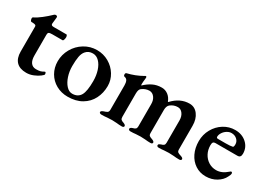

<svg xmlns="http://www.w3.org/2000/svg" viewBox="-19 -1013 2099 1535"><g transform="rotate(30 1030.5 -245.5)"><path d="M87 -111V-342Q87 -351 80 -354.5Q73 -358 55 -359H44Q38 -359 34 -368Q30 -377 30 -387Q30 -394 36 -397Q66 -411 101.5 -439Q137 -467 163 -492Q165 -494 171 -499.5Q177 -505 185 -505Q202 -505 200 -488L194 -433V-429Q194 -420 200 -416.5Q206 -413 219 -413H336Q339 -413 342 -406Q345 -399 345 -392Q345 -379 341 -368Q337 -357 333 -357H238Q214 -357 206 -352Q198 -347 198 -331V-139Q198 -95 215 -72.5Q232 -50 263 -50Q289 -50 303 -54Q317 -58 332 -67Q334 -69 338 -69Q342 -69 344.5 -63.5Q347 -58 347 -50Q347 -44 326 -28Q305 -12 273.5 1Q242 14 209 14Q149 14 118 -18Q87 -50 87 -111Z M382 -193Q382 -254 412.5 -308Q443 -362 496 -394.5Q549 -427 612 -427Q671 -427 720.5 -398.5Q770 -370 799 -322.5Q828 -275 828 -220Q828 -156 801 -102.5Q774 -49 720.5 -17.5Q667 14 591 14Q533 14 485 -12.5Q437 -39 409.5 -86.5Q382 -134 382 -193ZM687 -66Q708 -104 708 -196Q708 -248 694 -291.5Q680 -335 654.5 -361Q629 -387 596 -387Q556 -387 533 -360Q515 -340 508.5 -305Q502 -270 502 -217Q502 -168 516.5 -124Q531 -80 556 -52.5Q581 -25 611 -25Q664 -25 687 -66Z M878 -10Q878 -21 901 -29Q922 -35 931.5 -42Q941 -49 941 -67V-291Q941 -317 933.5 -333Q926 -349 907 -352Q897 -354 897 -369Q897 -381 906 -384Q978 -401 1040 -436Q1048 -442 1052 -442Q1056 -442 1058 -439Q1060 -436 1060 -432L1058 -410Q1057 -403 1056 -393Q1055 -383 1055 -371Q1055 -361 1057 -359H1059Q1091 -390 1127.5 -408Q1164 -426 1210 -426Q1242 -426 1268 -406.5Q1294 -387 1307 -352H1311Q1380 -426 1466 -426Q1514 -426 1544 -386Q1574 -346 1574 -284V-66Q1574 -48 1583 -41.5Q1592 -35 1613 -29Q1635 -22 1635 -10Q1635 -4 1629.5 -0.5Q1624 3 1616 3Q1587 3 1564 0Q1536 -2 1519 -2Q1502 -2 1476 0Q1455 3 1427 3Q1419 3 1414 -0.5Q1409 -4 1409 -10Q1409 -18 1414 -21.5Q1419 -25 1430 -29Q1446 -33 1454 -40Q1462 -47 1462 -63V-269Q1462 -306 1444 -330.5Q1426 -355 1399 -355Q1361 -355 1331 -331Q1312 -315 1312 -279V-66Q1312 -48 1320.5 -41.5Q1329 -35 1348 -29Q1369 -21 1369 -10Q1369 -4 1364 -0.5Q1359 3 1351 3Q1324 3 1301 0Q1275 -2 1258 -2Q1241 -2 1215 0Q1193 3 1165 3Q1158 3 1152.5 -0.5Q1147 -4 1147 -10Q1147 -17 1152 -21Q1157 -25 1168 -29Q1185 -33 1193 -40Q1201 -47 1201 -63V-269Q1201 -306 1183 -330Q1165 -354 1138 -355Q1101 -355 1069 -331Q1052 -319 1052 -281V-66Q1052 -49 1059.5 -41.5Q1067 -34 1084 -29Q1105 -21 1105 -10Q1105 -4 1100 -0.5Q1095 3 1087 3Q1059 3 1038 0Q1012 -2 995 -2Q978 -2 950 0Q928 3 898 3Q890 3 884 -0.5Q878 -4 878 -10Z M1678 -204Q1678 -264 1706.5 -315Q1735 -366 1783 -396Q1831 -426 1888 -426Q1951 -426 1993 -388Q2035 -350 2035 -292Q2035 -274 2027.5 -265Q2020 -256 2004 -256H1801Q1787 -256 1781 -248Q1775 -240 1775 -221Q1775 -179 1793 -145Q1811 -111 1842.5 -91Q1874 -71 1913 -71Q1965 -71 2013 -114Q2021 -122 2026 -122Q2030 -122 2033 -118.5Q2036 -115 2036 -110Q2036 -97 2024 -76Q2006 -38 1963 -12Q1920 14 1865 14Q1811 14 1768.5 -14Q1726 -42 1702 -91.5Q1678 -141 1678 -204ZM1872 -295Q1916 -295 1936 -300Q1945 -302 1945 -326Q1945 -353 1924.5 -371.5Q1904 -390 1874 -390Q1853 -390 1833 -377.5Q1813 -365 1800.5 -345.5Q1788 -326 1788 -307Q1788 -295 1802 -295Z"/></g></svg>

Font: EB Garamond SemiBold
Style: Regular
Weight: 600
Designer: Georg Duffner and Octavio Pardo
Foundry: Georg Duffner
Version: Version 1.000